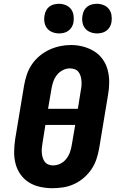

<svg xmlns="http://www.w3.org/2000/svg" viewBox="-20 -983 640 1011"><path d="M256 8Q223 8 191 1Q159 -6 132.5 -22.5Q106 -39 88 -64.5Q70 -90 62 -120.5Q54 -151 54.5 -184.5Q55 -218 60 -251L107 -534Q112 -563 121.5 -591Q131 -619 148 -644Q165 -669 189 -689Q213 -709 240.5 -721.5Q268 -734 296.5 -740Q325 -746 354 -746Q387 -746 418.5 -737.5Q450 -729 476.5 -712.5Q503 -696 521 -670.5Q539 -645 547 -614.5Q555 -584 555 -550.5Q555 -517 549 -484L502 -201Q497 -172 487.5 -144Q478 -116 461 -91Q444 -66 420.5 -46Q397 -26 369.5 -13.5Q342 -1 313 3.5Q284 8 256 8ZM390 -410 405 -504Q408 -517 409 -530.5Q410 -544 409 -557Q408 -570 404.5 -582Q401 -594 393.5 -604Q386 -614 373.5 -618.5Q361 -623 348 -623Q329 -623 310.5 -613.5Q292 -604 279.5 -588Q267 -572 260.5 -553Q254 -534 251 -515L233 -410ZM259 -112Q279 -112 297.5 -121Q316 -130 329 -146.5Q342 -163 348.5 -182Q355 -201 358 -220L376 -325H219L204 -231Q202 -218 200.5 -205Q199 -192 200 -179Q201 -166 204.5 -154Q208 -142 215 -132Q222 -122 234 -117Q246 -112 259 -112ZM491 -807Q472 -807 455 -814Q438 -821 427.5 -834.5Q417 -848 414 -866.5Q411 -885 415 -904Q417 -917 423.5 -929Q430 -941 441 -949Q452 -957 465 -960Q478 -963 491 -963Q509 -963 526 -956Q543 -949 553.5 -935.5Q564 -922 567 -903.5Q570 -885 567 -866Q565 -853 558 -841Q551 -829 540 -821Q529 -813 516 -810Q503 -807 491 -807ZM291 -807Q272 -807 255 -814Q238 -821 227.5 -834.5Q217 -848 214 -866.5Q211 -885 215 -904Q217 -917 223.5 -929Q230 -941 241 -949Q252 -957 265 -960Q278 -963 291 -963Q309 -963 326 -956Q343 -949 353.5 -935.5Q364 -922 367 -903.5Q370 -885 367 -866Q365 -853 358 -841Q351 -829 340 -821Q329 -813 316 -810Q303 -807 291 -807Z"/></svg>

Font: Iosevka Etoile Heavy Oblique
Style: Regular
Weight: 900
Italic angle: -9°
Designer: Belleve Invis
Foundry: Belleve Invis
Version: Version 15.5.2; ttfautohint (v1.8.4)